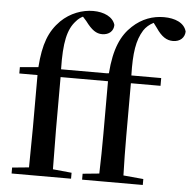

<svg xmlns="http://www.w3.org/2000/svg" viewBox="-56 -880 932 936"><g transform="rotate(5 410.0 -412.0)"><path d="M460 0H677V-29L579 -38C577 -103 576 -168 576 -232V-489H721V-527H575C572 -638 582 -700 613 -750C624 -767 641 -782 661 -792L679 -768C706 -728 731 -712 762 -712C798 -712 819 -734 820 -763C809 -806 762 -824 709 -824C655 -824 602 -806 556 -763C506 -717 474 -650 465 -528L451 -527H231C228 -659 243 -724 282 -766C292 -778 303 -786 315 -792L333 -772C364 -730 387 -715 415 -715C450 -715 471 -736 471 -765C460 -804 415 -824 363 -824C310 -824 251 -803 206 -759C153 -706 128 -642 120 -528L30 -520V-489H119V-232L117 -37L35 -29V0H326V-29L234 -38L232 -232V-489H464V-232C464 -167 463 -102 461 -37L380 -29V0Z"/></g></svg>

Font: Noto Serif CJK HK SemiBold
Style: Regular
Weight: 600
Designer: Ryoko NISHIZUKA 西塚涼子 (kana & ideographs); Frank Grießhammer (Latin, Greek & Cyrillic); Wenlong ZHANG 张文龙 (bopomofo); San
Foundry: Adobe
Version: Version 2.001;hotconv 1.1.0;makeotfexe 2.6.0